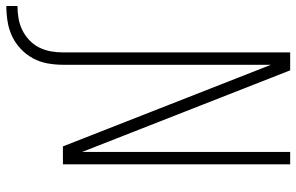

<svg xmlns="http://www.w3.org/2000/svg" viewBox="-270 -586 958 621"><g transform="rotate(90 209.5 -276.0)"><path d="M-81 183V147Q-61 147 -41 143.5Q-21 140 -3.5 131.5Q14 123 29 109Q44 95 53 77Q62 59 65.5 39.5Q69 20 69 0Q69 -184 69 -367.5Q69 -551 69 -735H127L391 -62V-735H431V0H373L109 -673V0Q109 25 104.5 50Q100 75 88 97Q76 119 57.5 136.5Q39 154 16.5 164.5Q-6 175 -31 179Q-56 183 -81 183Z"/></g></svg>

Font: Zed Sans Extralight
Style: Regular
Weight: 200
Designer: Belleve Invis
Foundry: Belleve Invis
Version: Version 1.0.0; ttfautohint (v1.8.4)